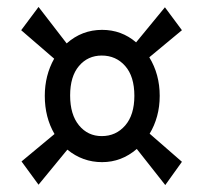

<svg xmlns="http://www.w3.org/2000/svg" viewBox="-20 -591 586 553"><path d="M456 -58 374 -162Q330 -124 274 -124Q218 -124 174 -160L91 -59L42 -126L137 -205Q109 -253 109 -315Q109 -374 136 -422L41 -504L91 -571L172 -466Q216 -505 274 -505Q330 -505 372 -469L455 -570L504 -504L410 -426Q440 -377 440 -315Q440 -284 432.5 -256.5Q425 -229 411 -206L504 -125ZM273 -199Q314 -199 340.5 -229.5Q367 -260 367 -315Q367 -371 340.5 -401Q314 -431 273 -431Q233 -431 207.5 -401Q182 -371 182 -316Q182 -261 207.5 -230Q233 -199 273 -199Z"/></svg>

Font: Arsenal SC
Style: Bold
Weight: 700
Designer: Andrij Shevchenko
Foundry: Stairsfor
Version: Version 2.001; ttfautohint (v1.8.4.7-5d5b)